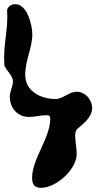

<svg xmlns="http://www.w3.org/2000/svg" viewBox="-41 -554 508 921"><path d="M113 298C113 331 124 347 157 347C228 347 327 259 327 184C327 156 320 130 320 103C320 89 319 80 327 67C356 42 401 9 401 -36C401 -75 369 -114 327 -114C288 -114 262 -79 225 -79C154 -79 80 -117 80 -195C80 -265 114 -324 114 -390C114 -434 89 -534 33 -534C13 -534 0 -525 -7 -507C-1 -421 -21 -360 -21 -280C-21 -274 -20 -246 -20 -240C-10 -215 21 -191 21 -164C21 -139 6 -116 6 -91C6 -34 44 7 99 7C127 7 151 -1 177 -1C193 -1 200 -1 200 16C200 108 113 208 113 298Z"/></svg>

Font: Charger
Style: Overspray
Weight: 400
Designer: Jasper
Foundry: Cannot Into Space Fonts
Version: Version 0.980